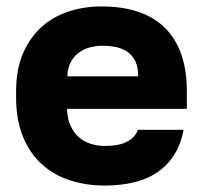

<svg xmlns="http://www.w3.org/2000/svg" viewBox="-20 -563 630 596"><path d="M305 13Q247 13 196.5 -3.5Q146 -20 109 -54Q72 -88 51 -139.5Q30 -191 30 -260V-280Q30 -346 50.5 -395Q71 -444 106.5 -477Q142 -510 190.5 -526.5Q239 -543 295 -543Q426 -543 493 -475.5Q560 -408 560 -280V-225H188Q189 -194 199 -172.5Q209 -151 225 -137Q241 -123 262 -116.5Q283 -110 305 -110Q350 -110 375 -123.5Q400 -137 408 -160H550Q542 -117 522 -84.5Q502 -52 471 -30Q440 -8 398 2.5Q356 13 305 13ZM189 -326H409Q409 -354 400.5 -372Q392 -390 377 -401Q362 -412 342 -416.5Q322 -421 300 -421Q279 -421 259.5 -416Q240 -411 224.5 -399.5Q209 -388 199.5 -370Q190 -352 189 -326Z"/></svg>

Font: Golos Text VF
Style: Regular
Weight: 400
Designer: A.Korolkova, Vitaly Kuzmin
Foundry: ParaType Ltd
Version: Version 2.003